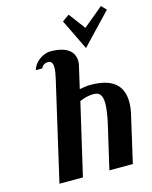

<svg xmlns="http://www.w3.org/2000/svg" viewBox="-122 -908 783 988"><g transform="rotate(-15 269.0 -414.0)"><path d="M382.7 -639 537.7 -802 512.7 -828 406.7 -740 340.7 -828 303.7 -802ZM195 0 284 -383C308 -394 333 -400 359 -400C387 -400 405 -386 405 -338C405 -313 400 -277 389 -228L336 0H461L516 -240C523 -267 526 -291 526 -313C526 -405 469 -450 356 -450C336 -450 317 -447 297 -443L323 -556C326 -566 327 -575 327 -584C327 -633 291 -670 201 -670C158 -670 112 -633 104 -596H138C146 -613 159 -620 175 -620C193 -620 200 -606 200 -584C200 -568 196 -547 191 -525L70 0Z"/></g></svg>

Font: Pfennig
Style: BoldItalic
Weight: 700
Italic angle: -13°
Version: Version 20100423